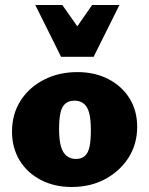

<svg xmlns="http://www.w3.org/2000/svg" viewBox="-20 -731 595 767"><path d="M266 16Q197 16 142.5 -12.5Q88 -41 58 -91Q28 -141 28 -205Q28 -275 62 -328.5Q96 -382 155.5 -412.5Q215 -443 289 -443Q359 -443 413 -415Q467 -387 497.5 -338Q528 -289 528 -224Q528 -156 494 -102Q460 -48 401 -16Q342 16 266 16ZM283 -96Q306 -96 319.5 -108.5Q333 -121 338 -146.5Q343 -172 343 -211Q343 -255 336 -280.5Q329 -306 314 -317.5Q299 -329 277 -329Q255 -329 241 -317Q227 -305 221.5 -280Q216 -255 216 -216Q216 -172 223.5 -146Q231 -120 246.5 -108Q262 -96 283 -96ZM224 -504 257 -580 348 -711H457L354 -504ZM224 -504 121 -711H229L321 -580L354 -504Z"/></svg>

Font: Ysabeau Infant Black
Style: Regular
Weight: 900
Designer: Christian Thalmann (Catharsis Fonts)
Version: Version 2.001;gftools[0.9.30]; featfreeze: ss01,ss02,lnum